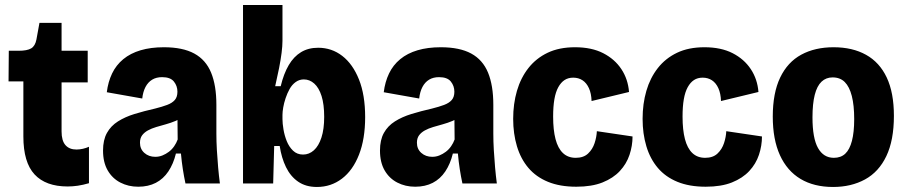

<svg xmlns="http://www.w3.org/2000/svg" viewBox="-20 -730 3607 764"><path d="M249 12Q162 12 117.5 -36Q73 -84 73 -187V-406H14L15 -528H54Q88 -528 104 -537.5Q120 -547 125 -573L137 -639H225V-528H329V-402H225V-207Q225 -170 240.5 -152.5Q256 -135 284 -135Q297 -135 310 -138Q323 -141 334 -146V-1Q310 6 289.5 9Q269 12 249 12Z M530 13Q491 13 459 -3.5Q427 -20 408.5 -52Q390 -84 390 -131Q390 -173 405.5 -201Q421 -229 449.5 -247Q478 -265 515.5 -276.5Q553 -288 597 -298Q625 -305 645 -312.5Q665 -320 675.5 -332Q686 -344 686 -365Q686 -388 672 -405.5Q658 -423 625 -423Q602 -423 585.5 -413Q569 -403 559 -384Q549 -365 546 -338L405 -363Q410 -404 426 -437.5Q442 -471 470.5 -494.5Q499 -518 539.5 -530Q580 -542 632 -542Q707 -542 753 -517Q799 -492 820 -441Q841 -390 841 -313V-198Q841 -167 843 -132.5Q845 -98 848 -64Q851 -30 855 0H718Q712 -28 707.5 -57Q703 -86 700 -119H680Q670 -78 650 -48Q630 -18 600 -2.5Q570 13 530 13ZM598 -106Q613 -106 626.5 -111.5Q640 -117 652 -126Q664 -135 673 -148Q682 -161 687 -175L686 -276L714 -268Q698 -257 679 -249Q660 -241 640 -235.5Q620 -230 601.5 -224.5Q583 -219 568.5 -211Q554 -203 545.5 -191.5Q537 -180 537 -162Q537 -137 554.5 -121.5Q572 -106 598 -106Z M1241 14Q1197 14 1166.5 -7Q1136 -28 1118 -65Q1100 -102 1093 -149H1071L1067 0H947V-263V-710H1104V-568Q1104 -547 1100.5 -519.5Q1097 -492 1090.5 -459Q1084 -426 1075 -387H1097Q1109 -437 1129 -471Q1149 -505 1178 -522.5Q1207 -540 1246 -540Q1300 -540 1342 -507.5Q1384 -475 1408.5 -413.5Q1433 -352 1433 -264Q1433 -177 1408.5 -114.5Q1384 -52 1340.5 -19Q1297 14 1241 14ZM1186 -115Q1210 -115 1229 -132Q1248 -149 1259 -182.5Q1270 -216 1270 -265Q1270 -315 1259.5 -348Q1249 -381 1230.5 -397.5Q1212 -414 1189 -414Q1171 -414 1156.5 -403.5Q1142 -393 1132.5 -376Q1123 -359 1116.5 -339.5Q1110 -320 1107 -302.5Q1104 -285 1104 -273V-256Q1104 -239 1108 -215Q1112 -191 1121 -168.5Q1130 -146 1146 -130.5Q1162 -115 1186 -115Z M1632 13Q1593 13 1561 -3.5Q1529 -20 1510.5 -52Q1492 -84 1492 -131Q1492 -173 1507.5 -201Q1523 -229 1551.5 -247Q1580 -265 1617.5 -276.5Q1655 -288 1699 -298Q1727 -305 1747 -312.5Q1767 -320 1777.5 -332Q1788 -344 1788 -365Q1788 -388 1774 -405.5Q1760 -423 1727 -423Q1704 -423 1687.5 -413Q1671 -403 1661 -384Q1651 -365 1648 -338L1507 -363Q1512 -404 1528 -437.5Q1544 -471 1572.5 -494.5Q1601 -518 1641.5 -530Q1682 -542 1734 -542Q1809 -542 1855 -517Q1901 -492 1922 -441Q1943 -390 1943 -313V-198Q1943 -167 1945 -132.5Q1947 -98 1950 -64Q1953 -30 1957 0H1820Q1814 -28 1809.5 -57Q1805 -86 1802 -119H1782Q1772 -78 1752 -48Q1732 -18 1702 -2.5Q1672 13 1632 13ZM1700 -106Q1715 -106 1728.5 -111.5Q1742 -117 1754 -126Q1766 -135 1775 -148Q1784 -161 1789 -175L1788 -276L1816 -268Q1800 -257 1781 -249Q1762 -241 1742 -235.5Q1722 -230 1703.5 -224.5Q1685 -219 1670.5 -211Q1656 -203 1647.5 -191.5Q1639 -180 1639 -162Q1639 -137 1656.5 -121.5Q1674 -106 1700 -106Z M2273 13Q2208 13 2160.5 -6.5Q2113 -26 2082.5 -62Q2052 -98 2037 -148Q2022 -198 2022 -257Q2022 -317 2037 -368.5Q2052 -420 2082.5 -459Q2113 -498 2159 -520Q2205 -542 2268 -542Q2334 -542 2380 -518.5Q2426 -495 2452.5 -455Q2479 -415 2483 -364L2334 -328Q2333 -358 2323.5 -379Q2314 -400 2298 -410.5Q2282 -421 2261 -421Q2241 -421 2226.5 -411.5Q2212 -402 2201.5 -383Q2191 -364 2186 -335Q2181 -306 2181 -266Q2181 -213 2190.5 -176.5Q2200 -140 2220 -121Q2240 -102 2271 -102Q2302 -102 2320 -119Q2338 -136 2346 -160.5Q2354 -185 2355 -208L2497 -187Q2497 -150 2485 -114Q2473 -78 2446.5 -49.5Q2420 -21 2377.5 -4Q2335 13 2273 13Z M2788 13Q2723 13 2675.5 -6.5Q2628 -26 2597.5 -62Q2567 -98 2552 -148Q2537 -198 2537 -257Q2537 -317 2552 -368.5Q2567 -420 2597.5 -459Q2628 -498 2674 -520Q2720 -542 2783 -542Q2849 -542 2895 -518.5Q2941 -495 2967.5 -455Q2994 -415 2998 -364L2849 -328Q2848 -358 2838.5 -379Q2829 -400 2813 -410.5Q2797 -421 2776 -421Q2756 -421 2741.5 -411.5Q2727 -402 2716.5 -383Q2706 -364 2701 -335Q2696 -306 2696 -266Q2696 -213 2705.5 -176.5Q2715 -140 2735 -121Q2755 -102 2786 -102Q2817 -102 2835 -119Q2853 -136 2861 -160.5Q2869 -185 2870 -208L3012 -187Q3012 -150 3000 -114Q2988 -78 2961.5 -49.5Q2935 -21 2892.5 -4Q2850 13 2788 13Z M3295 14Q3219 14 3165.5 -18Q3112 -50 3083.5 -112.5Q3055 -175 3055 -266Q3055 -360 3084.5 -421.5Q3114 -483 3168.5 -512.5Q3223 -542 3297 -542Q3372 -542 3426 -512Q3480 -482 3508.5 -421.5Q3537 -361 3537 -269Q3537 -172 3507 -109Q3477 -46 3422 -16Q3367 14 3295 14ZM3298 -102Q3326 -102 3343.5 -118.5Q3361 -135 3370 -169.5Q3379 -204 3379 -256Q3379 -311 3369.5 -348Q3360 -385 3341.5 -403.5Q3323 -422 3293 -422Q3267 -422 3249 -405Q3231 -388 3222 -352.5Q3213 -317 3213 -263Q3213 -180 3235 -141Q3257 -102 3298 -102Z"/></svg>

Font: Bricolage Grotesque 96pt ExtraBold SemiCondensed ExtraBold
Style: Regular
Weight: 800
Width: 4
Version: Version 1.001;gftools[0.9.33.dev8+g029e19f]